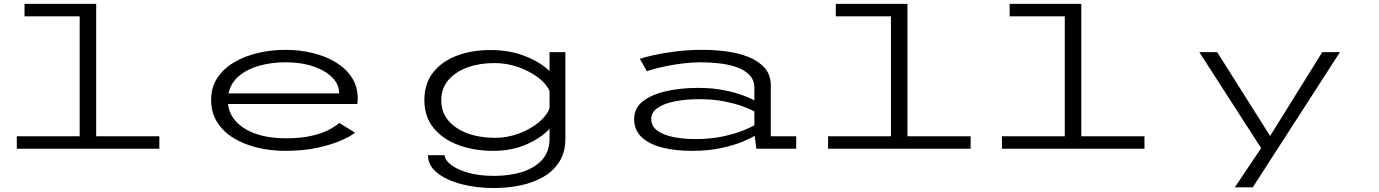

<svg xmlns="http://www.w3.org/2000/svg" viewBox="-20 -770 7140 994"><path d="M67 0V-64.5H392.5V-685.5H107V-750H478V-64.5H805V0Z M1457 11Q1381 11 1311.8 -5.8Q1242.5 -22.5 1188.8 -55.5Q1135 -88.5 1104 -138Q1073 -187.5 1073 -253Q1073 -317 1104.5 -365.5Q1136 -414 1190.5 -446.5Q1245 -479 1313.8 -495.5Q1382.5 -512 1457 -512Q1531.5 -512 1599 -495.5Q1666.5 -479 1719 -447Q1771.5 -415 1801.8 -368Q1832 -321 1832 -259.5Q1832 -242 1829.5 -231.5H1160.5Q1166.5 -178.5 1204.5 -138.5Q1242.5 -98.5 1307.8 -76.2Q1373 -54 1460 -54Q1541 -54 1597 -67.8Q1653 -81.5 1687 -100.2Q1721 -119 1736.5 -133.5L1818 -83.5Q1797.5 -65.5 1747.8 -43.5Q1698 -21.5 1624.2 -5.2Q1550.5 11 1457 11ZM1459 -447.5Q1384.5 -447.5 1321.2 -429.5Q1258 -411.5 1216.2 -375.8Q1174.5 -340 1163 -286.5H1735.5V-289.5Q1735.5 -333 1700.2 -368.8Q1665 -404.5 1602.8 -426Q1540.5 -447.5 1459 -447.5Z M2533 11Q2435 11 2354 -18.8Q2273 -48.5 2225 -107Q2177 -165.5 2177 -251.5Q2177 -337.5 2222.5 -395.2Q2268 -453 2345.8 -482Q2423.5 -511 2520 -511Q2618.5 -511 2698.2 -479.5Q2778 -448 2825 -402V-500H2907V-52.5Q2907 18 2876 67Q2845 116 2792.5 146Q2740 176 2674 189.8Q2608 203.5 2538 203.5Q2444.5 203.5 2366.8 182.8Q2289 162 2242.2 123.8Q2195.5 85.5 2195.5 33.5H2282Q2282.5 57.5 2313.5 82.2Q2344.5 107 2402 123.8Q2459.5 140.5 2539.5 140.5Q2619.5 140.5 2684 120Q2748.5 99.5 2786.8 57Q2825 14.5 2825 -51.5V-103.5Q2781 -55.5 2705.2 -22.2Q2629.5 11 2533 11ZM2264.5 -250.5Q2264.5 -189 2301.5 -145.5Q2338.5 -102 2401.5 -79.2Q2464.5 -56.5 2543.5 -56.5Q2608 -56.5 2667.8 -79.2Q2727.5 -102 2769.8 -137.2Q2812 -172.5 2825 -209.5V-298.5Q2811 -333.5 2768.2 -366.8Q2725.5 -400 2665.5 -421.8Q2605.5 -443.5 2539.5 -443.5Q2462.5 -443.5 2400.2 -421Q2338 -398.5 2301.2 -355.5Q2264.5 -312.5 2264.5 -250.5Z M3562.5 11Q3476 11 3408.2 -6.2Q3340.5 -23.5 3301.8 -60Q3263 -96.5 3263 -154Q3263 -210 3308.2 -245.5Q3353.5 -281 3429 -298Q3504.5 -315 3595 -315Q3668.5 -315 3727.2 -303.2Q3786 -291.5 3826.5 -276.2Q3867 -261 3885.5 -250V-315Q3885.5 -355 3860.8 -381Q3836 -407 3795.2 -421.5Q3754.5 -436 3705.8 -441.8Q3657 -447.5 3608.5 -447.5Q3566 -447.5 3521 -442.2Q3476 -437 3436 -429Q3396 -421 3367.5 -413.2Q3339 -405.5 3329 -401L3292.5 -465.5Q3313.5 -473 3362 -484Q3410.5 -495 3476.8 -503.5Q3543 -512 3618.5 -512Q3679 -512 3741 -503.8Q3803 -495.5 3855 -475Q3907 -454.5 3938.8 -418.5Q3970.5 -382.5 3970.5 -327.5V-64.5H4102V0H3895.5L3887 -67.5Q3870 -55.5 3825.8 -37Q3781.5 -18.5 3714.5 -3.8Q3647.5 11 3562.5 11ZM3580 -50Q3660 -50 3723.8 -64Q3787.5 -78 3829.2 -95.2Q3871 -112.5 3885.5 -121.5V-193Q3868 -203.5 3827.8 -218.5Q3787.5 -233.5 3729.5 -245Q3671.5 -256.5 3601 -256.5Q3530 -256.5 3473.5 -245.2Q3417 -234 3384.2 -211.2Q3351.5 -188.5 3351.5 -155Q3351.5 -116 3384 -93Q3416.5 -70 3468.8 -60Q3521 -50 3580 -50Z M4267 0V-64.5H4592.5V-685.5H4307V-750H4678V-64.5H5005V0Z M5167 0V-64.5H5492.5V-685.5H5207V-750H5578V-64.5H5905V0Z M6372.5 200 6509 -3 6189 -500H6281.5L6555.5 -66L6825.5 -500H6917L6465.5 200Z"/></svg>

Font: Trispace Expanded Light
Style: Regular
Weight: 300
Width: 7
Designer: Tyler Finck
Foundry: Etcetera Type Company
Version: Version 1.210; ttfautohint (v1.8.3)